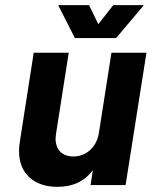

<svg xmlns="http://www.w3.org/2000/svg" viewBox="-20 -719 589 746"><path d="M431 -571 539 -699H420L362 -625L326 -699H206L271 -571ZM413 -514 364 -201C355 -147 315 -111 265 -111C221 -111 196 -138 196 -180C196 -187 197 -194 198 -201L247 -514H111L57 -168C55 -155 54 -143 54 -131C54 -40 118 7 202 7C264 7 309 -15 341 -58L332 0H468L549 -514Z"/></svg>

Font: Arthouse Owned
Style: Bold Italic
Weight: 700
Italic angle: -10°
Designer: Jeremy Tribby
Foundry: Tribby Type
Version: Version 1.000;PS 001.000;hotconv 1.0.88;makeotf.lib2.5.64775